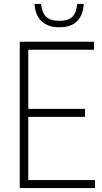

<svg xmlns="http://www.w3.org/2000/svg" viewBox="-20 -951 518 971"><path d="M80 0V-740H455.5V-699.5H123V-400.5H410V-360H123V-40.5H460.5V0ZM280 -813Q223.5 -813 191 -842.8Q158.5 -872.5 154.5 -931H187.5Q192.5 -885.5 214.2 -865.5Q236 -845.5 280 -845.5Q324 -845.5 345.2 -865.5Q366.5 -885.5 370.5 -931H403.5Q395.5 -813 280 -813Z"/></svg>

Font: Encode Sans Condensed ExtraLight
Style: Regular
Weight: 200
Width: 3
Designer: Multiple Designers
Foundry: Impallari Type
Version: Version 3.000; ttfautohint (v1.8.3) -l 8 -r 50 -G 200 -x 14 